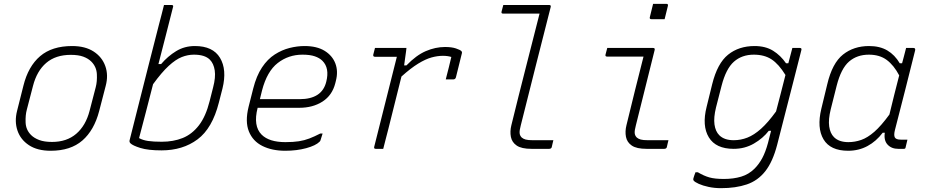

<svg xmlns="http://www.w3.org/2000/svg" viewBox="-20 -776 4840 1001"><path d="M356 -536Q424 -536 468 -507.5Q512 -479 529 -431.5Q546 -384 531 -328L497 -197Q471 -97 409.5 -43.5Q348 10 244 10Q175 10 131 -19Q87 -48 71 -95.5Q55 -143 69 -198L102 -329Q127 -430 189 -483Q251 -536 356 -536ZM349 -490Q270 -490 221 -448Q172 -406 152 -328L120 -205Q112 -176 113.5 -137.5Q115 -99 142 -72Q158 -56 184.5 -46Q211 -36 251 -36Q328 -36 377.5 -78.5Q427 -121 447 -198L479 -321Q487 -351 485 -389.5Q483 -428 456 -455Q440 -471 414.5 -480.5Q389 -490 349 -490Z M882 -739Q865 -671 845.5 -595.5Q826 -520 806 -442H820Q855 -483 898.5 -509.5Q942 -536 996 -536Q1090 -536 1127 -474.5Q1164 -413 1140 -315L1121 -241Q1087 -107 1010 -49.5Q933 8 822 8Q752 8 712 -4.5Q672 -17 660 -29Q653 -36 656 -46Q683 -152 707.5 -250Q732 -348 757 -445.5Q782 -543 809 -649Q816 -675 822.5 -700.5Q829 -726 835 -750H874Q886 -750 882 -739ZM991 -491Q959 -491 927.5 -478.5Q896 -466 859.5 -432.5Q823 -399 778 -337Q759 -261 740 -189.5Q721 -118 705 -56Q725 -45 752.5 -41Q780 -37 823 -37Q884 -37 932.5 -56.5Q981 -76 1017 -122.5Q1053 -169 1073 -249L1091 -320Q1105 -373 1099.5 -409Q1094 -445 1074 -465Q1048 -491 991 -491Z M1568 -536Q1632 -536 1672.5 -511Q1713 -486 1728.5 -445Q1744 -404 1731 -354L1728 -342Q1712 -279 1661.5 -246.5Q1611 -214 1540 -214H1323V-213Q1299 -119 1344 -74Q1383 -35 1468 -35Q1509 -35 1538 -39.5Q1567 -44 1593 -54Q1619 -64 1650 -80H1662Q1660 -72 1656.5 -62.5Q1653 -53 1651 -45Q1650 -41 1646 -37Q1626 -17 1576.5 -3.5Q1527 10 1467 10Q1398 10 1348 -15Q1298 -40 1277.5 -91Q1257 -142 1276 -219L1300 -314Q1317 -381 1346 -424.5Q1375 -468 1412.5 -492Q1450 -516 1490 -526Q1530 -536 1568 -536ZM1557 -491Q1484 -491 1428 -447.5Q1372 -404 1346 -304L1335 -259H1542Q1659 -259 1681 -350Q1699 -421 1661 -459Q1646 -474 1621 -482.5Q1596 -491 1557 -491Z M1935 -526H2099Q2099 -526 2097 -508Q2095 -490 2091.5 -468.5Q2088 -447 2087 -435H2099Q2150 -488 2200 -509.5Q2250 -531 2300 -531Q2335 -531 2357 -523.5Q2379 -516 2385 -510Q2390 -505 2388 -498L2357 -373Q2354 -362 2343 -362H2304L2307 -374Q2314 -400 2320 -425Q2326 -450 2333 -479Q2314 -485 2289 -485Q2261 -485 2230 -476.5Q2199 -468 2160.5 -444.5Q2122 -421 2073 -377Q2056 -308 2038.5 -239Q2021 -170 2004 -101Q1997 -76 1991 -51Q1985 -26 1978 0H1939Q1928 0 1931 -11Q1960 -128 1990 -245.5Q2020 -363 2049 -480H1935Q1924 -480 1926 -491Q1928 -500 1930.5 -508.5Q1933 -517 1935 -526Z M2604 -750H2843Q2854 -750 2851 -739Q2812 -585 2773.5 -434Q2735 -283 2695 -122Q2688 -96 2689 -82.5Q2690 -69 2700 -59Q2708 -52 2720.5 -48.5Q2733 -45 2758 -45H2865Q2863 -36 2861 -28.5Q2859 -21 2857 -11Q2856 -4 2851.5 -2Q2847 0 2843 0H2751Q2699 0 2674 -17Q2649 -34 2643.5 -62.5Q2638 -91 2646 -123Q2684 -278 2720 -418.5Q2756 -559 2793 -705H2603Q2592 -705 2595 -716Q2597 -724 2599.5 -733Q2602 -742 2604 -750Z M3146 -526H3385Q3396 -526 3393 -515Q3368 -417 3344.5 -320.5Q3321 -224 3295 -122Q3288 -96 3289 -82.5Q3290 -69 3300 -59Q3308 -52 3320.5 -48.5Q3333 -45 3358 -45H3465Q3463 -36 3461 -28.5Q3459 -21 3457 -11Q3456 -4 3451.5 -2Q3447 0 3443 0H3351Q3299 0 3274 -17Q3249 -34 3243.5 -62.5Q3238 -91 3246 -123Q3269 -218 3290.5 -304.5Q3312 -391 3335 -481H3145Q3134 -481 3137 -492Q3139 -500 3141.5 -509Q3144 -518 3146 -526ZM3385 -756H3454Q3465 -756 3462 -745L3445 -676H3376Q3365 -676 3368 -687Z M3914 -536Q3971 -536 4010.5 -511.5Q4050 -487 4078 -446H4090Q4095 -466 4100.5 -486Q4106 -506 4111 -526H4150Q4161 -526 4158 -515Q4136 -427 4115.5 -348Q4095 -269 4075 -190Q4055 -111 4032 -22Q4009 67 3970 116.5Q3931 166 3873.5 185.5Q3816 205 3739 205Q3705 205 3674.5 198.5Q3644 192 3623 182.5Q3602 173 3596 165Q3593 160 3595 154Q3597 147 3599.5 139.5Q3602 132 3606 122H3618Q3650 141 3678.5 149Q3707 157 3754 157Q3804 157 3844 145Q3884 133 3914 103Q3937 80 3954 48.5Q3971 17 3984 -31Q3993 -64 4000 -94H3988Q3958 -55 3910.5 -27.5Q3863 0 3805 0Q3712 0 3675.5 -60Q3639 -120 3664 -219L3693 -337Q3720 -446 3776 -491Q3832 -536 3914 -536ZM3730 -71Q3756 -45 3805 -45Q3842 -45 3876.5 -58.5Q3911 -72 3947.5 -104.5Q3984 -137 4026 -195Q4038 -241 4050 -287Q4062 -333 4075 -385Q4040 -442 4002.5 -466.5Q3965 -491 3910 -491Q3848 -491 3806.5 -454.5Q3765 -418 3742 -329L3713 -216Q3700 -163 3705 -127Q3710 -91 3730 -71Z M4511 -536Q4567 -536 4606 -513Q4645 -490 4671 -446H4683Q4688 -463 4692.5 -481.5Q4697 -500 4704 -526H4742Q4754 -526 4751 -513Q4726 -411 4699 -306Q4672 -201 4646 -99Q4639 -72 4645 -60Q4651 -48 4676 -48H4711Q4709 -39 4706 -27Q4703 -15 4701 -6Q4700 0 4692 0H4663Q4628 0 4607.5 -22Q4587 -44 4593 -84H4582Q4548 -39 4502.5 -14.5Q4457 10 4402 10Q4309 10 4273.5 -49.5Q4238 -109 4262 -209L4293 -337Q4319 -447 4375 -491.5Q4431 -536 4511 -536ZM4328 -61Q4354 -35 4403 -35Q4437 -35 4470 -46.5Q4503 -58 4538.5 -89Q4574 -120 4617 -179Q4629 -230 4642 -281Q4655 -332 4668 -383Q4640 -436 4603 -463.5Q4566 -491 4510 -491Q4448 -491 4406.5 -455Q4365 -419 4342 -329L4311 -206Q4298 -153 4303 -117Q4308 -81 4328 -61Z"/></svg>

Font: Recursive Mn Lnr St Lt
Style: Italic
Weight: 300
Italic angle: -15°
Monospace: yes
Version: Version 1.079;hotconv 1.0.112;makeotfexe 2.5.65598; ttfautoh